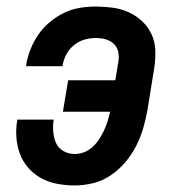

<svg xmlns="http://www.w3.org/2000/svg" viewBox="-20 -558 540 586"><path d="M208 8Q181 8 154.5 3Q128 -2 106 -14Q84 -26 67 -45Q50 -64 41 -88Q32 -112 30 -139.5Q28 -167 33 -193H144Q141 -175 142.5 -156Q144 -137 151 -121.5Q158 -106 173.5 -97Q189 -88 208 -88Q223 -88 237 -93.5Q251 -99 262.5 -109.5Q274 -120 282.5 -133Q291 -146 297.5 -160Q304 -174 308.5 -188.5Q313 -203 316 -217H172L188 -313H332L341 -368Q344 -384 341 -399Q338 -414 327.5 -424Q317 -434 302.5 -438Q288 -442 272 -442Q255 -442 237.5 -437Q220 -432 205.5 -420Q191 -408 182.5 -392Q174 -376 171 -358Q171 -358 171 -357Q171 -356 171 -356H60Q60 -357 60 -358.5Q60 -360 60 -361Q64 -385 73.5 -408.5Q83 -432 97.5 -453Q112 -474 132.5 -491Q153 -508 176 -519Q199 -530 223.5 -534Q248 -538 272 -538Q299 -538 324.5 -534.5Q350 -531 373 -520.5Q396 -510 414 -493Q432 -476 442.5 -453.5Q453 -431 454 -405Q455 -379 451 -352L430 -222Q425 -194 417 -166.5Q409 -139 395.5 -112.5Q382 -86 362.5 -63Q343 -40 318 -23Q293 -6 264.5 1Q236 8 208 8Z"/></svg>

Font: Iosevka Curly Oblique
Style: Bold
Weight: 700
Italic angle: -9°
Monospace: yes
Designer: Belleve Invis
Foundry: Belleve Invis
Version: Version 11.1.0; ttfautohint (v1.8.3)